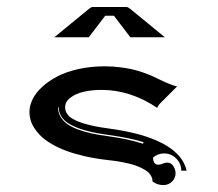

<svg xmlns="http://www.w3.org/2000/svg" viewBox="-20 -669 631 557"><path d="M137.5 -560.8 238 -643.3Q244.6 -648.7 249 -648.7H346.7Q351.3 -648.7 357.7 -643.3L458.3 -560.8H358.2L310.5 -623.3H285.2Q237.8 -561 237.5 -560.8ZM65.4 -343.8Q65.4 -362.5 74.7 -381.3Q84 -400.1 102.7 -417.2Q121.3 -434.3 147 -447.6Q172.6 -460.9 208 -468.8Q243.4 -476.6 283.2 -476.6Q305.9 -476.6 327 -474Q348.1 -471.4 363.3 -468Q378.4 -464.6 395 -458.7Q411.6 -452.9 421 -448.7Q430.4 -444.6 444.1 -437.7Q475.6 -422.4 493.7 -418.2L457.3 -381.8Q456.3 -380.9 454 -378.5Q451.7 -376.2 450.8 -375.4Q450 -374.5 448 -372.6Q446 -370.6 445.3 -369.8Q444.6 -368.9 443.1 -367.3Q441.7 -365.7 441 -364.9Q440.4 -364 439.5 -362.7Q438.5 -361.3 438 -360.4Q437.5 -359.4 437 -358.2Q436.5 -356.9 436.3 -356Q358.6 -408.2 274.4 -408.2Q246.6 -408.2 223.1 -402.8Q199.7 -397.5 184.3 -385.6Q168.9 -373.8 168.9 -357.4Q168.9 -342.5 181.2 -331.3Q193.4 -320.1 221.8 -311.2Q250.2 -302.2 296.1 -296.1Q379.4 -284.9 432.6 -262Q508.8 -229.2 521.5 -173.8H505.9Q505.9 -194.3 491.2 -209.1Q476.6 -223.9 456.1 -223.9Q438 -223.9 424.1 -212.2Q424.1 -191.4 439.2 -191.2Q444.3 -191.2 452 -194.2Q459.7 -197.3 464.8 -197.3Q476.3 -197.3 482.8 -187.3Q489.3 -177.2 489.3 -166.3Q489.3 -152.1 479 -142.1Q468.8 -132.1 454.1 -132.1Q436.5 -132.1 422.6 -142.3Q422.4 -152.3 417 -160.9Q411.6 -169.4 401.6 -175.5Q391.6 -181.6 379.8 -186.5Q367.9 -191.4 352.2 -194.9Q336.4 -198.5 322.3 -200.8Q308.1 -203.1 291.3 -204.8Q255.1 -209 224.2 -216.2Q193.4 -223.4 170.5 -232.1Q147.7 -240.7 129.6 -251.5Q111.6 -262.2 99.7 -273.4Q87.9 -284.7 80 -296.9Q72 -309.1 68.7 -320.6Q65.4 -332 65.4 -343.8ZM148.4 -357.4Q148.4 -342.5 155.5 -330.4Q162.6 -318.4 174.9 -309.4Q187.3 -300.5 205.8 -293.6Q224.4 -286.6 245.6 -282Q266.8 -277.3 293.5 -273.9Q352.1 -265.9 395 -252L396.2 -256.6Q358.2 -268.8 293.9 -277.6Q260.7 -282 235.5 -288.5Q210.2 -294.9 190.6 -304.3Q170.9 -313.7 160.6 -327.1Q150.4 -340.6 150.4 -357.4Z"/></svg>

Font: AgreloyInT3
Style: Medium
Weight: 400
Designer: gluk
Foundry: gluk
Version: Version 0.27